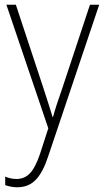

<svg xmlns="http://www.w3.org/2000/svg" viewBox="-20 -549 442 811"><path d="M7 -529H47L164 -175Q179 -129 187.5 -102Q196 -75 202 -55H204Q217 -103 242 -173L360 -529H399L184 110Q162 178 131.5 210Q101 242 53 242Q28 242 2 233V197Q14 202 25.5 204.5Q37 207 50 207Q83 207 106 183.5Q129 160 149 101L184 -7Z"/></svg>

Font: Noto Sans Ethiopic SemiCondensed ExtraLight
Style: Regular
Weight: 200
Width: 4
Designer: Monotype Design Team
Foundry: Monotype Imaging Inc.
Version: Version 2.102; ttfautohint (v1.8.4.7-5d5b)